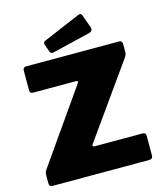

<svg xmlns="http://www.w3.org/2000/svg" viewBox="-137 -1064 988 1165"><g transform="rotate(-15 357.0 -482.0)"><path d="M26 -25V-70Q26 -85 29 -92.5Q32 -100 47 -121L355 -561Q359 -566 359 -571Q359 -577 346 -577H81Q68 -577 63.5 -582Q59 -587 59 -601V-721Q59 -731 64 -736.5Q69 -742 77 -742H664Q673 -742 678 -736.5Q683 -731 683 -722V-671Q683 -660 679.5 -652Q676 -644 666 -630L346 -180Q344 -177 344 -174Q344 -166 358 -166H655Q677 -166 677 -147V-22Q677 -12 671 -6Q665 0 653 0H52Q37 0 31.5 -5Q26 -10 26 -25ZM519 -870Q521 -866 521 -859Q521 -844 500 -838L267 -782Q257 -780 256 -780Q244 -780 238 -795L223 -838Q221 -846 221 -848Q221 -857 231 -862L469 -963Q471 -964 475 -964Q485 -964 490 -951Z"/></g></svg>

Font: Libre Franklin Black
Style: Regular
Weight: 900
Designer: Pablo Impallari, Rodrigo Fuenzalida
Foundry: Impallari Type
Version: Version 1.002; ttfautohint (v1.5)